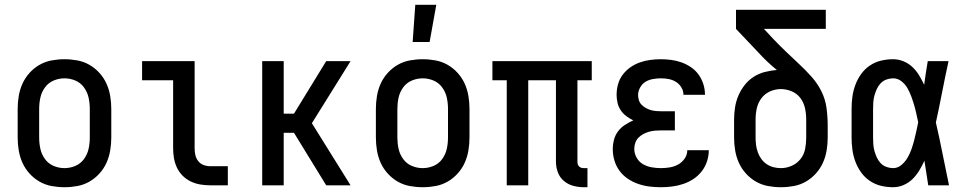

<svg xmlns="http://www.w3.org/2000/svg" viewBox="-20 -776 4040 804"><path d="M250 8Q223 8 196 3Q169 -2 145.5 -15.5Q122 -29 103.5 -49.5Q85 -70 74 -94.5Q63 -119 58.5 -146Q54 -173 54 -200V-320Q54 -347 58.5 -374Q63 -401 74 -425.5Q85 -450 103.5 -470.5Q122 -491 145.5 -504.5Q169 -518 196 -523Q223 -528 250 -528Q277 -528 304 -523Q331 -518 354.5 -504.5Q378 -491 396.5 -470.5Q415 -450 426 -425.5Q437 -401 441.5 -374Q446 -347 446 -320V-200Q446 -173 441.5 -146Q437 -119 426 -94.5Q415 -70 396.5 -49.5Q378 -29 354.5 -15.5Q331 -2 304 3Q277 8 250 8ZM250 -72Q274 -72 296 -81.5Q318 -91 332 -110.5Q346 -130 351 -153Q356 -176 356 -200V-320Q356 -344 351 -367Q346 -390 332 -409.5Q318 -429 296 -438.5Q274 -448 250 -448Q226 -448 204 -438.5Q182 -429 168 -409.5Q154 -390 149 -367Q144 -344 144 -320V-200Q144 -176 149 -153Q154 -130 168 -110.5Q182 -91 204 -81.5Q226 -72 250 -72Z M860 0Q839 0 818.5 -3.5Q798 -7 779 -16Q760 -25 745 -40Q730 -55 721 -74Q712 -93 708.5 -113.5Q705 -134 705 -155V-440H575V-520H795V-155Q795 -141 798 -127Q801 -113 810 -101.5Q819 -90 832.5 -85Q846 -80 860 -80H934V0Z M1078 0V-520H1168V-300H1211L1346 -520H1448L1286 -260L1448 0H1346L1211 -220H1168V0Z M1750 8Q1723 8 1696 3Q1669 -2 1645.5 -15.5Q1622 -29 1603.5 -49.5Q1585 -70 1574 -94.5Q1563 -119 1558.5 -146Q1554 -173 1554 -200V-320Q1554 -347 1558.5 -374Q1563 -401 1574 -425.5Q1585 -450 1603.5 -470.5Q1622 -491 1645.5 -504.5Q1669 -518 1696 -523Q1723 -528 1750 -528Q1777 -528 1804 -523Q1831 -518 1854.5 -504.5Q1878 -491 1896.5 -470.5Q1915 -450 1926 -425.5Q1937 -401 1941.5 -374Q1946 -347 1946 -320V-200Q1946 -173 1941.5 -146Q1937 -119 1926 -94.5Q1915 -70 1896.5 -49.5Q1878 -29 1854.5 -15.5Q1831 -2 1804 3Q1777 8 1750 8ZM1750 -72Q1774 -72 1796 -81.5Q1818 -91 1832 -110.5Q1846 -130 1851 -153Q1856 -176 1856 -200V-320Q1856 -344 1851 -367Q1846 -390 1832 -409.5Q1818 -429 1796 -438.5Q1774 -448 1750 -448Q1726 -448 1704 -438.5Q1682 -429 1668 -409.5Q1654 -390 1649 -367Q1644 -344 1644 -320V-200Q1644 -176 1649 -153Q1654 -130 1668 -110.5Q1682 -91 1704 -81.5Q1726 -72 1750 -72ZM1708 -600 1719 -756H1807L1779 -600Z M2425 8Q2402 8 2380 2Q2358 -4 2341 -18.5Q2324 -33 2316 -54.5Q2308 -76 2308 -99V-440H2192V0H2102V-440H2042V-520H2458V-440H2398V-99Q2398 -93 2399.5 -88Q2401 -83 2405 -79Q2409 -75 2414 -73.5Q2419 -72 2425 -72H2440V8Z M2747 8Q2723 8 2699 5Q2675 2 2652 -6Q2629 -14 2609 -27.5Q2589 -41 2574.5 -60.5Q2560 -80 2553 -103.5Q2546 -127 2546 -151Q2546 -171 2551 -190.5Q2556 -210 2568 -226Q2580 -242 2597 -253Q2614 -264 2632 -272Q2617 -279 2603 -289.5Q2589 -300 2579.5 -314Q2570 -328 2566 -345Q2562 -362 2562 -379Q2562 -401 2568 -423Q2574 -445 2587.5 -463Q2601 -481 2619.5 -494Q2638 -507 2659 -514.5Q2680 -522 2702.5 -525Q2725 -528 2747 -528Q2769 -528 2791.5 -525Q2814 -522 2834.5 -514.5Q2855 -507 2873.5 -494.5Q2892 -482 2905 -464Q2918 -446 2925 -424.5Q2932 -403 2932 -381V-379H2842Q2842 -396 2833 -410.5Q2824 -425 2810 -433.5Q2796 -442 2780 -445Q2764 -448 2747 -448Q2731 -448 2714 -445Q2697 -442 2683 -433.5Q2669 -425 2660.5 -409.5Q2652 -394 2652 -378Q2652 -367 2655.5 -356Q2659 -345 2667 -337Q2675 -329 2685 -323.5Q2695 -318 2705.5 -315Q2716 -312 2727.5 -311Q2739 -310 2750 -310H2806V-230H2750Q2737 -230 2724 -229Q2711 -228 2698.5 -224.5Q2686 -221 2674.5 -215Q2663 -209 2654 -200Q2645 -191 2640.5 -178.5Q2636 -166 2636 -153Q2636 -133 2646 -115.5Q2656 -98 2672.5 -88.5Q2689 -79 2708.5 -75.5Q2728 -72 2747 -72Q2766 -72 2784.5 -75Q2803 -78 2819.5 -87Q2836 -96 2847 -112Q2858 -128 2858 -147H2948V-146Q2948 -123 2940.5 -100Q2933 -77 2918 -58Q2903 -39 2883 -26Q2863 -13 2840.5 -5.5Q2818 2 2794.5 5Q2771 8 2747 8Z M3250 8Q3223 8 3196 3Q3169 -2 3145.5 -15.5Q3122 -29 3103.5 -49.5Q3085 -70 3074 -94.5Q3063 -119 3058.5 -146Q3054 -173 3054 -200V-275Q3054 -301 3058 -326.5Q3062 -352 3072 -375.5Q3082 -399 3098 -419.5Q3114 -440 3135.5 -454Q3157 -468 3182.5 -474.5Q3208 -481 3233 -483Q3212 -500 3192 -519Q3172 -538 3154 -558L3062 -655V-735H3438V-655H3179L3219 -612Q3245 -585 3271.5 -559.5Q3298 -534 3325.5 -508.5Q3353 -483 3378 -455Q3403 -427 3419.5 -394Q3436 -361 3441 -324Q3446 -287 3446 -249V-200Q3446 -173 3441.5 -146Q3437 -119 3426 -94.5Q3415 -70 3396.5 -49.5Q3378 -29 3354.5 -15.5Q3331 -2 3304 3Q3277 8 3250 8ZM3250 -72Q3274 -72 3296 -82Q3318 -92 3332.5 -110.5Q3347 -129 3351.5 -152.5Q3356 -176 3356 -200V-275Q3356 -299 3351 -322.5Q3346 -346 3332 -365Q3318 -384 3295.5 -393.5Q3273 -403 3250 -403Q3226 -403 3204 -393Q3182 -383 3168 -364Q3154 -345 3149 -322Q3144 -299 3144 -275V-200Q3144 -184 3146 -168.5Q3148 -153 3153.5 -138Q3159 -123 3168 -110.5Q3177 -98 3190 -89Q3203 -80 3218.5 -76Q3234 -72 3250 -72Z M3720 8Q3694 8 3669 2Q3644 -4 3622.5 -18.5Q3601 -33 3586 -54Q3571 -75 3562 -99Q3553 -123 3549.5 -148.5Q3546 -174 3546 -200V-320Q3546 -346 3549.5 -371.5Q3553 -397 3562 -421Q3571 -445 3586 -466Q3601 -487 3622.5 -501.5Q3644 -516 3669 -522Q3694 -528 3720 -528Q3742 -528 3763 -519.5Q3784 -511 3800.5 -495.5Q3817 -480 3828.5 -461Q3840 -442 3850 -421Q3853 -446 3857 -470.5Q3861 -495 3865 -520H3952Q3938 -456 3925.5 -391.5Q3913 -327 3899 -263Q3914 -198 3927 -132Q3940 -66 3954 0H3867Q3863 -26 3859 -52Q3855 -78 3851 -103Q3842 -83 3830 -63Q3818 -43 3802 -27Q3786 -11 3764.5 -1.5Q3743 8 3720 8ZM3720 -72Q3739 -72 3754.5 -85Q3770 -98 3780 -115Q3790 -132 3796.5 -150.5Q3803 -169 3808 -188Q3813 -207 3817 -226Q3821 -245 3825 -264Q3821 -282 3817 -300.5Q3813 -319 3807.5 -337.5Q3802 -356 3795.5 -373.5Q3789 -391 3779.5 -407.5Q3770 -424 3754.5 -436Q3739 -448 3720 -448Q3706 -448 3692 -443Q3678 -438 3668 -427.5Q3658 -417 3652 -404Q3646 -391 3642 -377Q3638 -363 3637 -348.5Q3636 -334 3636 -320V-200Q3636 -186 3637 -171.5Q3638 -157 3642 -143Q3646 -129 3652 -116Q3658 -103 3668 -92.5Q3678 -82 3692 -77Q3706 -72 3720 -72Z"/></svg>

Font: Iosevka SS10 Medium
Style: Regular
Weight: 500
Monospace: yes
Designer: Belleve Invis
Foundry: Belleve Invis
Version: Version 28.0.6; ttfautohint (v1.8.4)